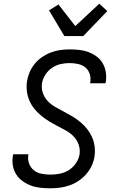

<svg xmlns="http://www.w3.org/2000/svg" viewBox="-20 -1010 640 1038"><path d="M253 8Q225 8 198 5Q171 2 147 -7Q123 -16 102 -31Q81 -46 67.5 -67.5Q54 -89 49.5 -115Q45 -141 50 -169L51 -176H134L133 -172Q129 -147 137.5 -125Q146 -103 163.5 -89Q181 -75 205 -70.5Q229 -66 253 -66Q278 -66 303.5 -71Q329 -76 351.5 -90Q374 -104 390 -127Q406 -150 410 -175Q414 -203 405 -228.5Q396 -254 378 -272.5Q360 -291 337 -304Q314 -317 290.5 -329Q267 -341 245 -354.5Q223 -368 203 -384.5Q183 -401 166.5 -421Q150 -441 139.5 -465Q129 -489 125.5 -516Q122 -543 126 -571Q130 -596 140.5 -620.5Q151 -645 168.5 -666Q186 -687 209 -702.5Q232 -718 256.5 -727Q281 -736 306.5 -739.5Q332 -743 356 -743Q383 -743 409.5 -740Q436 -737 459.5 -728Q483 -719 503 -704Q523 -689 535.5 -667.5Q548 -646 552 -620Q556 -594 552 -568L550 -560H467L468 -565Q472 -588 465 -610Q458 -632 441.5 -645.5Q425 -659 402 -664Q379 -669 356 -669Q332 -669 307.5 -663.5Q283 -658 261.5 -643.5Q240 -629 225.5 -606.5Q211 -584 207 -560Q203 -532 212 -506.5Q221 -481 239 -462.5Q257 -444 280 -431Q303 -418 326 -406Q349 -394 371.5 -380.5Q394 -367 414 -350.5Q434 -334 450 -314Q466 -294 477 -270Q488 -246 491.5 -219Q495 -192 491 -164Q487 -138 475.5 -113.5Q464 -89 445.5 -68Q427 -47 404.5 -32Q382 -17 356.5 -8Q331 1 304.5 4.5Q278 8 253 8ZM328 -815 245 -954 296 -986 387 -869 517 -990 560 -950 430 -815Z"/></svg>

Font: Iosevka Aile
Style: Italic
Weight: 400
Italic angle: -9°
Designer: Belleve Invis
Foundry: Belleve Invis
Version: Version 28.0.1; ttfautohint (v1.8.4)